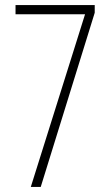

<svg xmlns="http://www.w3.org/2000/svg" viewBox="-20 -734 441 754"><path d="M101 0H140L352 -684V-714H41V-678H314Z"/></svg>

Font: Noto Sans Myanmar ExtraCondensed ExtraLight
Style: Regular
Weight: 200
Width: 2
Designer: Monotype Design Team
Foundry: Monotype Imaging Inc.
Version: Version 2.107